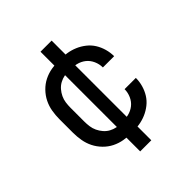

<svg xmlns="http://www.w3.org/2000/svg" viewBox="-200 -761 1001 1001"><g transform="rotate(-45 300.0 -260.5)"><path d="M298 8Q268 8 239 3Q210 -2 184 -15Q158 -28 137 -49.5Q116 -71 103 -97Q90 -123 85 -152Q80 -181 80 -210V-310Q80 -339 85 -368Q90 -397 103 -423Q116 -449 137 -470.5Q158 -492 184 -505Q210 -518 239 -523Q268 -528 298 -528Q325 -528 351.5 -524Q378 -520 403 -509.5Q428 -499 449.5 -482Q471 -465 485 -442.5Q499 -420 506.5 -393.5Q514 -367 514 -340H431Q431 -365 420.5 -388.5Q410 -412 391 -427Q372 -442 347 -448Q322 -454 298 -454Q279 -454 260.5 -450.5Q242 -447 225.5 -438Q209 -429 196.5 -414.5Q184 -400 176 -383Q168 -366 165.5 -347.5Q163 -329 163 -310V-210Q163 -191 165.5 -172.5Q168 -154 176 -137Q184 -120 196.5 -105.5Q209 -91 225.5 -82Q242 -73 260.5 -69.5Q279 -66 298 -66Q322 -66 347 -72Q372 -78 391 -93Q410 -108 420.5 -131.5Q431 -155 431 -180H514Q514 -153 506.5 -126.5Q499 -100 485 -77.5Q471 -55 449.5 -38Q428 -21 403 -10.5Q378 0 351.5 4Q325 8 298 8ZM259 107V-37H263V-483H259V-628H341V-483H337V-37H341V107Z"/></g></svg>

Font: Iosevka Fixed Extended
Style: Regular
Weight: 400
Width: 7
Monospace: yes
Designer: Belleve Invis
Foundry: Belleve Invis
Version: Version 24.1.1; ttfautohint (v1.8.4)